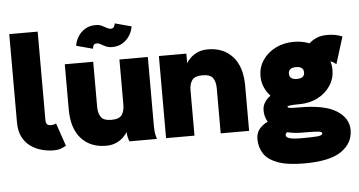

<svg xmlns="http://www.w3.org/2000/svg" viewBox="-60 -843 2209 1183"><g transform="rotate(-5 1045.0 -251.5)"><path d="M273.4 -149.4 322.3 -6.8Q313 -2 294.2 6.3Q275.4 14.6 243.2 14.6Q209.5 14.6 173.1 5.1Q136.7 -4.4 105 -26.1Q73.2 -47.9 53.7 -85Q34.2 -122.1 34.2 -176.8V-722.7H210V-176.8Q210 -158.7 217 -150.1Q224.1 -141.6 243.2 -141.6Q250 -141.6 259.3 -143.8Q268.6 -146 273.4 -149.4Z M534.7 -507.8V-228.5Q534.7 -188.5 551.5 -165Q568.4 -141.6 615.7 -141.6Q663.6 -141.6 680.2 -165Q696.8 -188.5 696.8 -228.5V-507.8H872.6V-82Q872.6 -44.9 878.4 -22.5Q884.3 0 884.3 0H713.9Q713.9 0 708 -18.3Q702.1 -36.6 702.1 -58.6Q693.8 -43.9 676.3 -26.9Q658.7 -9.8 632.1 2.4Q605.5 14.6 568.8 14.6Q472.2 14.6 415.5 -48.3Q358.9 -111.3 358.9 -228.5V-507.8ZM540.5 -587.9 438.5 -615.2Q442.9 -644 459 -670.7Q475.1 -697.3 502.7 -714.6Q530.3 -731.9 568.4 -731.9Q590.3 -731.9 606.9 -724.1Q623.5 -716.3 636.2 -708.7Q648.9 -701.2 659.2 -701.2Q675.8 -701.2 681.4 -712.6Q687 -724.1 687 -731.9L789.1 -704.6Q785.2 -676.3 768.8 -649.4Q752.4 -622.6 724.9 -605.2Q697.3 -587.9 659.2 -587.9Q637.2 -587.9 620.6 -595.5Q604 -603 591.3 -610.8Q578.6 -618.7 568.4 -618.7Q549.8 -618.7 545.2 -607.2Q540.5 -595.7 540.5 -587.9Z M1278.8 0V-279.3Q1278.8 -319.8 1262.2 -343Q1245.6 -366.2 1197.8 -366.2Q1150.4 -366.2 1133.5 -343Q1116.7 -319.8 1116.7 -279.3V0H940.9V-507.8H1110.8V-449.2Q1119.6 -464.4 1137 -481.2Q1154.3 -498 1181.2 -510.3Q1208 -522.5 1244.6 -522.5Q1341.3 -522.5 1397.9 -459.5Q1454.6 -396.5 1454.6 -279.3V0Z M1553.7 -329.6Q1553.7 -383.3 1582.5 -427Q1611.3 -470.7 1661.9 -496.6Q1712.4 -522.5 1776.4 -522.5Q1827.6 -522.5 1872.6 -504.9Q1889.6 -521.5 1917.7 -534.2Q1945.8 -546.9 1985.4 -546.9Q2037.1 -546.9 2078.1 -529.3L2025.9 -361.8Q2011.7 -376 1990.7 -383.3Q1999 -357.4 1999 -329.6Q1999 -276.4 1970.2 -232.4Q1941.4 -188.5 1891.1 -162.6Q1840.8 -136.7 1776.4 -136.7Q1741.7 -136.7 1722.4 -134.5Q1703.1 -132.3 1703.1 -127Q1703.1 -121.6 1716.1 -119.4Q1729 -117.2 1776.4 -117.2Q1932.1 -117.2 2005.1 -70.8Q2078.1 -24.4 2078.1 48.8Q2078.1 129.4 2006.6 179.4Q1935.1 229.5 1776.4 229.5Q1670.9 229.5 1610.8 206.5Q1550.8 183.6 1525.9 144Q1501 104.5 1501 55.7Q1501 18.6 1520.8 -6.1Q1540.5 -30.8 1573.7 -46.4Q1554.2 -77.6 1554.2 -117.2Q1554.2 -145 1568.1 -166.7Q1582 -188.5 1604.5 -204.6Q1580.6 -230 1567.1 -262Q1553.7 -293.9 1553.7 -329.6ZM1729.5 -329.6Q1729.5 -293 1776.4 -293Q1823.2 -293 1823.2 -329.6Q1823.2 -366.2 1776.4 -366.2Q1729.5 -366.2 1729.5 -329.6ZM1902.3 53.7Q1902.3 42.5 1866.2 40.8Q1830.1 39.1 1776.4 39.1Q1728.5 39.1 1687 28.3Q1676.8 36.1 1676.8 46.4Q1676.8 60.1 1700 66.7Q1723.1 73.2 1776.4 73.2Q1829.6 73.2 1866 70.8Q1902.3 68.4 1902.3 53.7Z"/></g></svg>

Font: Giphurs Black
Style: Regular
Weight: 900
Version: Version 0.920; ttfautohint (v1.8.4.7-5d5b)